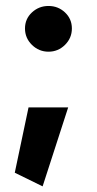

<svg xmlns="http://www.w3.org/2000/svg" viewBox="-20 -519 333 660"><path d="M65.9 -421.1Q65.9 -388.2 89.8 -364.7Q113.8 -341.3 146.7 -341.3Q179.7 -341.3 203.4 -364.7Q227.1 -388.2 227.1 -421.1Q227.1 -454 203.4 -476.3Q179.7 -498.5 146.7 -498.5Q113.8 -498.5 89.8 -476.3Q65.9 -454 65.9 -421.1ZM78.1 -149.9 30.8 74.7 126.5 121.6 214.4 -149.9Z"/></svg>

Font: Estedad-FD-VF Thin
Style: Regular
Weight: 100
Designer: Amin Abedi
Version: Version 5.0